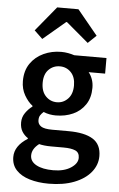

<svg xmlns="http://www.w3.org/2000/svg" viewBox="-62 -785 645 1044"><g transform="rotate(5 260.0 -262.5)"><path d="M244 217Q186 217 139.5 203Q93 189 66.5 160.5Q40 132 40 89Q40 28 110 -16V-20Q91 -32 78.5 -52Q66 -72 66 -102Q66 -131 82.5 -154.5Q99 -178 120 -193V-197Q95 -216 75.5 -250Q56 -284 56 -327Q56 -384 83 -423Q110 -462 154.5 -482.5Q199 -503 250 -503Q270 -503 288.5 -499.5Q307 -496 322 -491H498V-406H408Q420 -392 428 -370.5Q436 -349 436 -323Q436 -269 411 -231.5Q386 -194 344 -175Q302 -156 250 -156Q234 -156 217 -159Q200 -162 183 -169Q172 -159 165.5 -149Q159 -139 159 -122Q159 -101 176.5 -89Q194 -77 239 -77H326Q415 -77 460.5 -48.5Q506 -20 506 44Q506 92 474 131.5Q442 171 383 194Q324 217 244 217ZM250 -228Q285 -228 310 -254Q335 -280 335 -327Q335 -373 310.5 -398.5Q286 -424 250 -424Q214 -424 189 -399Q164 -374 164 -327Q164 -280 189 -254Q214 -228 250 -228ZM262 142Q321 142 358 118Q395 94 395 63Q395 34 372.5 24Q350 14 308 14H241Q201 14 174 7Q136 36 136 72Q136 105 170 123.5Q204 142 262 142ZM96 -607 207 -742H323L434 -607L389 -564L267 -667H263L141 -564Z"/></g></svg>

Font: Source Sans Pro SemiBold
Style: Regular
Weight: 600
Designer: Paul D. Hunt
Foundry: Adobe Systems Incorporated
Version: Version 2.045;hotconv 1.0.109;makeotfexe 2.5.65596